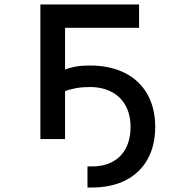

<svg xmlns="http://www.w3.org/2000/svg" viewBox="-20 -620 790 856"><path d="M160 -600H600V-496H270V0H160ZM370 122H390Q443 122 482 101Q521 80 541.5 40Q562 0 562 -54Q562 -109 540 -149Q518 -189 477 -210.5Q436 -232 380 -232Q347 -232 319 -227Q291 -222 268 -213V-309Q289 -318 317 -323Q345 -328 380 -328Q470 -328 536 -295Q602 -262 637 -200Q672 -138 672 -54Q672 29 638 90Q604 151 540.5 183.5Q477 216 390 216H370Z"/></svg>

Font: Martian Mono VF sWd Rg
Style: Regular
Weight: 400
Width: 6
Monospace: yes
Designer: Roman Shamin
Foundry: Evil Martians
Version: Version 1.100